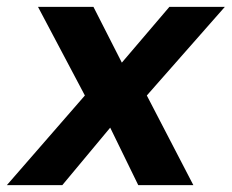

<svg xmlns="http://www.w3.org/2000/svg" viewBox="-41 -541 677 561"><path d="M-21 0 207 -262 70 -521H232L315 -358L454 -521H616L388 -262L524 0H363L281 -168L141 0Z"/></svg>

Font: DM Sans 10pt Black
Style: Italic
Weight: 900
Italic angle: -10°
Version: Version 4.004;gftools[0.9.30]